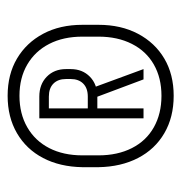

<svg xmlns="http://www.w3.org/2000/svg" viewBox="-6 -746 475 503"><g transform="rotate(-90 231.5 -494.5)"><path d="M232 -277Q176 -277 134 -301.5Q92 -326 69 -370.5Q46 -415 45 -474H76Q76 -424 95 -386.5Q114 -349 149.5 -329Q185 -309 232 -309ZM45 -474V-516H76V-474ZM232 -277V-309Q279 -309 314 -329Q349 -349 368 -386.5Q387 -424 387 -474H418Q418 -415 394.5 -370.5Q371 -326 329.5 -301.5Q288 -277 232 -277ZM45 -516Q46 -575 69 -619Q92 -663 134 -687.5Q176 -712 232 -712V-681Q185 -681 149.5 -660.5Q114 -640 95 -603Q76 -566 76 -516ZM387 -474V-516H418V-474ZM387 -516Q387 -566 368 -603Q349 -640 314 -660.5Q279 -681 232 -681V-712Q288 -712 329.5 -687.5Q371 -663 394.5 -619Q418 -575 418 -516ZM173 -356V-629H199V-356ZM275 -356 224 -492H252L302 -356ZM184 -477V-502H230V-477ZM184 -604V-629H230V-604ZM276 -547V-559H302V-547ZM302 -559H276Q276 -580 264 -592Q252 -604 230 -604V-629Q262 -629 282 -609.5Q302 -590 302 -559ZM302 -547Q302 -516 282 -496.5Q262 -477 230 -477V-502Q252 -502 264 -514Q276 -526 276 -547Z"/></g></svg>

Font: Akshar Light
Style: Regular
Weight: 300
Designer: Tall Chai
Foundry: Tall Chai
Version: Version 1.100